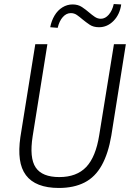

<svg xmlns="http://www.w3.org/2000/svg" viewBox="-20 -924 652 952"><path d="M272 8Q214 8 173 -8Q132 -24 108.5 -55.5Q85 -87 78.5 -134Q72 -181 81 -244L155 -705H215L142 -249Q125 -141 157 -93.5Q189 -46 274 -46Q360 -46 407.5 -96Q455 -146 472 -254L545 -705H604L532 -252Q517 -163 484.5 -104.5Q452 -46 399 -19Q346 8 272 8ZM266 -786 229 -789Q235 -821 250.5 -847Q266 -873 289.5 -887.5Q313 -902 340 -902Q367 -902 386.5 -889Q406 -876 422 -862Q436 -850 450 -840.5Q464 -831 480 -831Q502 -831 519.5 -851.5Q537 -872 544 -904L581 -902Q574 -852 543 -820.5Q512 -789 471 -789Q443 -789 424.5 -801.5Q406 -814 389 -828Q375 -840 361.5 -849.5Q348 -859 331 -859Q309 -859 291.5 -839.5Q274 -820 266 -786Z"/></svg>

Font: Nunito Sans 10pt Condensed Light
Style: Italic
Weight: 300
Width: 3
Italic angle: -9°
Designer: Vernon Adams
Foundry: Vernon Adams
Version: Version 3.101;gftools[0.9.27]